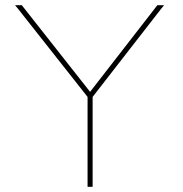

<svg xmlns="http://www.w3.org/2000/svg" viewBox="-20 -730 706 740"><path d="M337 -356.5V-20V-10H317.5V-20V-356.5L51.1 -694L38.1 -710H64.1L67.1 -706L327.2 -376L583.4 -706L586.4 -710H612.4L599.4 -694Z"/></svg>

Font: Nordica Plus
Style: NordicaClassicUltraLightExt
Weight: 300
Version: Version 1.01